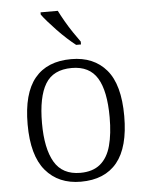

<svg xmlns="http://www.w3.org/2000/svg" viewBox="-54 -810 665 865"><g transform="rotate(-5 278.0 -378.0)"><path d="M277 10Q176 10 118 -58.5Q60 -127 60 -268Q60 -408 116 -476Q172 -544 281 -544Q383 -544 440 -477Q497 -410 497 -268Q497 -127 441 -58.5Q385 10 277 10ZM278 -30Q334 -30 368 -58Q402 -86 416.5 -139.5Q431 -193 431 -268Q431 -387 395.5 -445.5Q360 -504 280 -504Q196 -504 160.5 -445Q125 -386 125 -268Q125 -153 161 -91.5Q197 -30 278 -30ZM309 -606Q291 -620 269.5 -639.5Q248 -659 227 -681Q206 -703 188.5 -723Q171 -743 162 -756V-766H240Q251 -744 266.5 -717Q282 -690 299.5 -664Q317 -638 331 -619V-606Z"/></g></svg>

Font: Noto Serif Gujarati Light
Style: Regular
Weight: 300
Version: Version 2.102